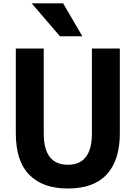

<svg xmlns="http://www.w3.org/2000/svg" viewBox="-20 -1083 791 1121"><path d="M72.3 -304.7V-799.8H235.4V-303.7Q235.4 -121.1 376 -121.1Q516.6 -121.1 516.6 -303.7V-799.8H679.7V-304.7Q679.7 -148.4 604 -65.4Q528.3 17.6 376 17.6Q230.5 17.6 151.4 -62Q72.3 -141.6 72.3 -304.7ZM165 -1063.5H348.6L460.9 -871.1H330.1Z"/></svg>

Font: Gothic A1 Black
Style: Regular
Weight: 900
Version: Version 2.50